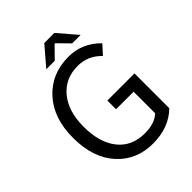

<svg xmlns="http://www.w3.org/2000/svg" viewBox="-232 -941 1076 1076"><g transform="rotate(-45 306.0 -403.0)"><path d="M49 -328Q49 -484 133.5 -576Q218 -668 352 -668Q461 -668 540 -587L492 -534Q434 -595 353 -595Q253 -595 194 -523.5Q135 -452 135 -330Q135 -205 192 -133Q249 -61 353 -61Q430 -61 472 -100V-271H333V-340H548V-64Q470 12 344 12Q213 12 131 -79Q49 -170 49 -328ZM215 -706 311 -818H391L487 -706H420L353 -774H349L282 -706Z"/></g></svg>

Font: RibengUni
Style: Regular
Weight: 400
Designer: (1) Dr. Andrew Glass (Senior Program Manager at Microsoft Corporation)
(2) Bivuti Chakma (Chakma Font Designer & Keyboar
Foundry: Bivuti Chakma
Version: Version 2.2022; Updated on: 03 June 2022; Friday